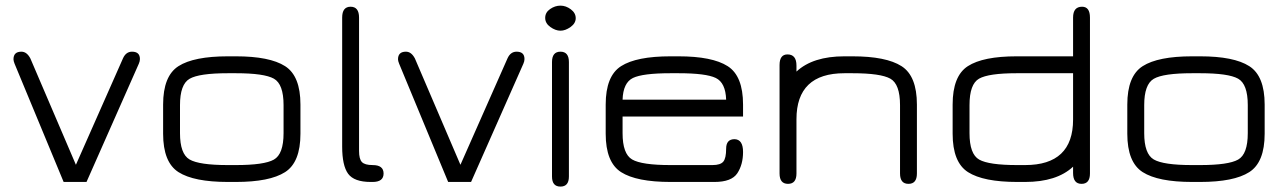

<svg xmlns="http://www.w3.org/2000/svg" viewBox="-20 -652 4612 688"><path d="M208 0 32.2 -423.8Q28.3 -433.6 28.3 -439.5Q28.3 -466.8 56.6 -466.8Q76.2 -466.8 88.9 -442.4L252 -61.5L420.9 -443.4Q431.6 -466.8 453.1 -466.8Q481.4 -466.8 481.4 -440.4Q481.4 -432.6 477.5 -423.8L290 0Z M825.2 0H796.9Q674.8 0 619.6 -35.2Q564.5 -70.3 564.5 -172.9V-277.3Q564.5 -379.9 619.6 -415Q674.8 -450.2 796.9 -450.2H825.2Q946.3 -450.2 1001.5 -415Q1056.6 -379.9 1056.6 -277.3V-172.9Q1056.6 -70.3 1001.5 -35.2Q946.3 0 825.2 0ZM796.9 -60.5H825.2Q926.8 -60.5 961.4 -80.1Q996.1 -99.6 996.1 -174.8V-275.4Q996.1 -350.6 961.4 -370.1Q926.8 -389.6 825.2 -389.6H796.9Q693.4 -389.6 659.2 -369.6Q625 -349.6 625 -275.4V-174.8Q625 -100.6 659.2 -80.6Q693.4 -60.5 796.9 -60.5Z M1315.4 0H1308.6Q1249 0 1227.5 -29.3Q1206.1 -58.6 1206.1 -127V-588.9Q1206.1 -627.9 1236.3 -627.9Q1266.6 -627.9 1266.6 -588.9V-111.3Q1266.6 -82 1276.9 -71.3Q1287.1 -60.5 1315.4 -60.5Q1354.5 -60.5 1354.5 -30.3Q1354.5 0 1315.4 0Z M1585.9 0 1410.2 -423.8Q1406.2 -433.6 1406.2 -439.5Q1406.2 -466.8 1434.6 -466.8Q1454.1 -466.8 1466.8 -442.4L1629.9 -61.5L1798.8 -443.4Q1809.6 -466.8 1831.1 -466.8Q1859.4 -466.8 1859.4 -440.4Q1859.4 -432.6 1855.5 -423.8L1668 0Z M1958 -19.5V-429.7Q1958 -466.8 1988.3 -466.8Q2018.6 -466.8 2018.6 -429.7V-19.5Q2018.6 16.6 1988.3 16.6Q1958 16.6 1958 -19.5ZM2025.4 -618.7Q2043 -605.5 2043 -586.9Q2043 -568.4 2024.4 -555.2Q2005.9 -542 1988.3 -542Q1970.7 -542 1952.1 -555.2Q1933.6 -568.4 1933.6 -587.9Q1933.6 -607.4 1951.2 -619.6Q1968.8 -631.8 1988.3 -631.8Q2007.8 -631.8 2025.4 -618.7Z M2642.6 -277.3V-234.4H2210.9V-174.8Q2210.9 -100.6 2245.1 -80.6Q2279.3 -60.5 2382.8 -60.5H2533.2Q2561.5 -60.5 2571.8 -72.8Q2582 -85 2582 -119.1Q2582 -153.3 2612.3 -153.3Q2642.6 -152.3 2642.6 -107.4Q2642.6 -62.5 2622.1 -31.2Q2601.6 0 2540 0H2382.8Q2260.7 0 2205.6 -35.2Q2150.4 -70.3 2150.4 -172.9V-277.3Q2150.4 -379.9 2205.6 -415Q2260.7 -450.2 2382.8 -450.2H2411.1Q2532.2 -450.2 2587.4 -415Q2642.6 -379.9 2642.6 -277.3ZM2411.1 -389.6H2382.8Q2283.2 -389.6 2248 -372.6Q2212.9 -355.5 2210.9 -294.9H2582Q2580.1 -355.5 2544.9 -372.6Q2509.8 -389.6 2411.1 -389.6Z M3005.9 -389.6Q2834 -389.6 2834 -224.6V-30.3Q2834 6.8 2803.7 6.8Q2773.4 6.8 2773.4 -30.3V-418.9Q2773.4 -457 2801.8 -457Q2834 -457 2834 -417V-395.5Q2892.6 -450.2 3005.9 -450.2H3034.2Q3155.3 -450.2 3210.4 -415Q3265.6 -379.9 3265.6 -277.3V-30.3Q3265.6 6.8 3235.4 6.8Q3205.1 6.8 3205.1 -30.3V-275.4Q3205.1 -350.6 3170.4 -370.1Q3135.7 -389.6 3034.2 -389.6Z M3454.1 -174.8Q3454.1 -99.6 3488.8 -80.1Q3523.4 -60.5 3625 -60.5H3653.3Q3825.2 -60.5 3825.2 -223.6V-389.6H3623Q3522.5 -389.6 3488.3 -370.1Q3454.1 -350.6 3454.1 -275.4ZM3393.6 -277.3Q3393.6 -379.9 3448.2 -415Q3502.9 -450.2 3623 -450.2H3825.2V-588.9Q3825.2 -627.9 3857.4 -627.9Q3885.7 -627.9 3885.7 -588.9V-30.3Q3885.7 6.8 3855.5 6.8Q3825.2 6.8 3825.2 -32.2V-54.7Q3766.6 0 3653.3 0H3625Q3503.9 0 3448.7 -35.2Q3393.6 -70.3 3393.6 -172.9Z M4280.3 0H4252Q4129.9 0 4074.7 -35.2Q4019.5 -70.3 4019.5 -172.9V-277.3Q4019.5 -379.9 4074.7 -415Q4129.9 -450.2 4252 -450.2H4280.3Q4401.4 -450.2 4456.5 -415Q4511.7 -379.9 4511.7 -277.3V-172.9Q4511.7 -70.3 4456.5 -35.2Q4401.4 0 4280.3 0ZM4252 -60.5H4280.3Q4381.8 -60.5 4416.5 -80.1Q4451.2 -99.6 4451.2 -174.8V-275.4Q4451.2 -350.6 4416.5 -370.1Q4381.8 -389.6 4280.3 -389.6H4252Q4148.4 -389.6 4114.3 -369.6Q4080.1 -349.6 4080.1 -275.4V-174.8Q4080.1 -100.6 4114.3 -80.6Q4148.4 -60.5 4252 -60.5Z"/></svg>

Font: Jura
Style: Medium
Weight: 500
Version: Version 2.6.1